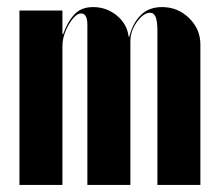

<svg xmlns="http://www.w3.org/2000/svg" viewBox="-20 -525 619 545"><path d="M347.2 -420.9Q356.4 -459 379.4 -481.9Q402.3 -504.9 439.9 -504.9Q484.9 -504.9 516.8 -473.6Q548.8 -442.4 548.8 -398.9V0H426.8V-437Q426.8 -464.4 421.9 -476.6Q417 -488.8 405.8 -488.8Q387.7 -488.8 368.9 -463.1Q350.1 -437.5 350.1 -407.2V0H228V-455.1Q228 -486.8 210 -486.8Q193.8 -486.8 175.5 -455.6Q157.2 -424.3 157.2 -394V0H35.2V-495.1H157.2V-428.2H159.2Q172.4 -464.4 191.7 -484.6Q210.9 -504.9 244.1 -504.9Q282.2 -504.9 311.5 -481Q340.8 -457 345.2 -420.9Z"/></svg>

Font: Moniqa Black Display
Style: Regular
Weight: 900
Designer: Rajesh Rajput
Foundry: Rajesh Rajput
Version: Version 1.000